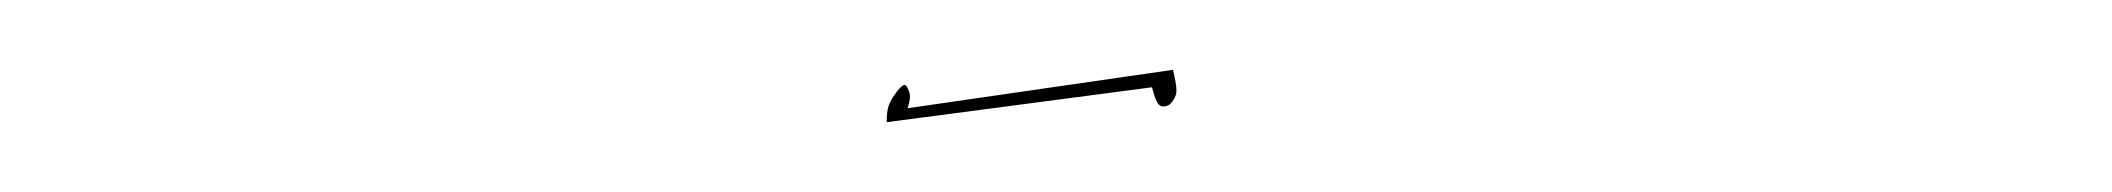

<svg xmlns="http://www.w3.org/2000/svg" viewBox="-20 -366 605 55"><path d="M315 -336Q313 -335 312 -336Q311 -337 310 -341L234 -331Q234 -334 234.5 -335.5Q235 -337 236 -338.5Q237 -340 238 -341Q239 -342 239.5 -341.5Q240 -341 240.5 -339.5Q241 -338 240 -335L316 -346Q317 -342 317 -340Q317 -338 315 -336Z"/></svg>

Font: Fredoka SemiExpanded
Style: Regular
Weight: 400
Width: 6
Designer: Ben Nathan
Foundry: Milena B. Brandão, Ben Nathan
Version: Version 2.001